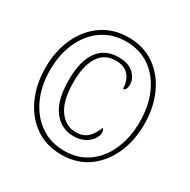

<svg xmlns="http://www.w3.org/2000/svg" viewBox="-164 -879 1031 1043"><g transform="rotate(30 351.5 -357.5)"><path d="M352 10Q256 10 186.5 -39Q117 -88 79.5 -171.5Q42 -255 42 -358Q42 -462 80 -545Q118 -628 188 -676.5Q258 -725 353 -725Q448 -725 517 -676.5Q586 -628 623.5 -545Q661 -462 661 -358Q661 -253 623 -170Q585 -87 516 -38.5Q447 10 352 10ZM355 -16Q440 -16 502.5 -60Q565 -104 599 -181.5Q633 -259 633 -358Q633 -457 598.5 -534Q564 -611 501.5 -655Q439 -699 353 -699Q267 -699 203.5 -655Q140 -611 105 -534Q70 -457 70 -359Q70 -259 106 -181.5Q142 -104 206 -60Q270 -16 355 -16ZM358 -110Q281 -110 233 -173Q185 -236 185 -363Q185 -482 230 -543.5Q275 -605 359 -605Q422 -605 454 -574Q486 -543 486 -506Q486 -490 480.5 -478.5Q475 -467 464 -467Q464 -497 453.5 -522.5Q443 -548 419.5 -564.5Q396 -581 356 -581Q285 -581 249 -525Q213 -469 213 -366Q213 -250 254 -192.5Q295 -135 359 -135Q407 -135 434 -162.5Q461 -190 475 -229Q485 -220 485 -204Q485 -184 470.5 -162.5Q456 -141 427.5 -125.5Q399 -110 358 -110Z"/></g></svg>

Font: Noto Serif Ethiopic Condensed Thin
Style: Regular
Weight: 100
Width: 3
Designer: Monotype Design Team
Foundry: Monotype Imaging Inc.
Version: Version 2.102; ttfautohint (v1.8.4.7-5d5b)